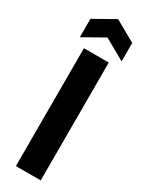

<svg xmlns="http://www.w3.org/2000/svg" viewBox="-226 -898 708 931"><g transform="rotate(30 127.5 -432.5)"><path d="M58 0V-660H197V0ZM14 -696V-799L131 -865L248 -799V-696L131 -762Z"/></g></svg>

Font: Bricolage Grotesque 12pt Condensed Bricolage Grotesque 10pt Condensed Regular
Style: Bold
Weight: 700
Width: 3
Designer: Mathieu Triay
Foundry: Atelier Triay
Version: Version 1.001; ttfautohint (v1.8.4.7-5d5b);gftools[0.9.33.de